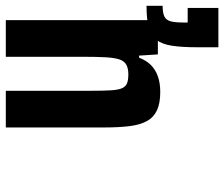

<svg xmlns="http://www.w3.org/2000/svg" viewBox="-74 -678 753 644"><g transform="rotate(90 302.0 -356.5)"><path d="M48 0V-510H163L167 -447H174Q183 -471 198.5 -486.5Q214 -502 236.5 -510Q259 -518 289 -518Q327 -518 350.5 -507Q374 -496 386.5 -473.5Q399 -451 403.5 -415.5Q408 -380 408 -331V0H285V-283Q285 -326 283.5 -351.5Q282 -377 276.5 -389.5Q271 -402 260 -406.5Q249 -411 230 -411Q209 -411 196.5 -403.5Q184 -396 179 -378.5Q174 -361 172.5 -333Q171 -305 171 -263V0ZM0 -472V-526Q24 -526 36 -532Q48 -538 52 -553Q56 -568 56 -595V-610H7V-713H139V-641Q139 -591 134 -558Q129 -525 115 -506Q101 -487 73.5 -479.5Q46 -472 0 -472Z"/></g></svg>

Font: Saira Condensed
Style: Bold
Weight: 700
Width: 3
Designer: Hector Gatti with collaboration of the Omnibus-Type team
Foundry: Omnibus-Type
Version: Version 1.101